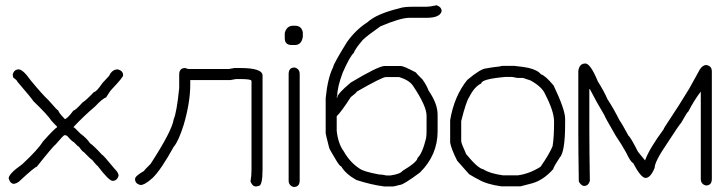

<svg xmlns="http://www.w3.org/2000/svg" viewBox="-20 -727 2823 747"><path d="M52.7 -457Q69.3 -457 99.6 -414.1Q146 -357.9 168 -337.9Q203.6 -296.9 207 -296.9Q207 -290 232.4 -263.7Q242.7 -265.6 265.6 -296.9Q272.9 -296.9 300.8 -328.1Q315.4 -336.9 345.7 -369.1Q355 -369.1 378.9 -404.3L404.3 -431.6Q416 -457 437.5 -457Q459 -452.6 459 -433.6Q458.5 -425.8 416 -380.9Q407.7 -372.6 392.6 -347.7Q379.9 -344.7 349.6 -312.5Q306.2 -275.9 265.6 -232.4Q269 -232.4 293 -207Q317.4 -189.5 330.1 -169.9Q343.8 -161.1 377 -125Q380.9 -125 425.8 -70.3Q441.4 -55.2 441.4 -43Q435.5 -23.4 418 -23.4Q403.8 -23.4 359.4 -82Q356.9 -82 337.9 -105.5Q335 -105.5 306.6 -134.8Q300.3 -137.2 287.1 -156.2Q283.7 -156.2 267.6 -173.8Q259.3 -177.2 242.2 -197.3Q238.3 -201.2 230.5 -201.2Q226.6 -200.2 197.3 -166Q186.5 -158.2 123 -78.1Q115.7 -78.1 52.7 -19.5Q46.4 -14.6 35.2 -11.7Q19.5 -11.7 13.7 -33.2Q13.7 -50.8 66.4 -87.9Q127.9 -145 146.5 -175.8Q195.3 -230.5 201.2 -230.5V-236.3Q198.7 -236.3 179.7 -257.8Q167.5 -277.8 109.4 -334Q107.4 -339.4 46.9 -410.2Q46.9 -414.1 31.2 -425.8Q31.2 -427.2 29.3 -437.5Q35.2 -457 52.7 -457Z M700.7 -462.4Q708 -458.5 716.3 -458.5H870.6Q889.6 -462.4 892.1 -462.4H913.6Q1001.5 -462.4 1001.5 -433.1V-67.9Q1001.5 -3.4 985.8 -3.4L976.1 -1.5Q961.9 -1.5 954.6 -21Q958.5 -42 958.5 -65.9V-411.6Q958.5 -419.4 917.5 -419.4H897.9Q878.9 -415.5 876.5 -415.5H720.2V-397.9Q720.2 -328.6 694.8 -241.7Q674.8 -177.7 655.8 -155.8Q605.5 -64.9 573.7 -34.7Q543.5 -7.3 526.9 -7.3Q505.4 -11.7 505.4 -30.8Q505.4 -42 540.5 -62Q540.5 -64.5 565.9 -89.4Q649.9 -218.8 655.8 -263.2Q667.5 -289.1 677.2 -384.3V-437Q677.2 -462.4 700.7 -462.4Z M1121.1 -627H1127Q1153.8 -627 1158.2 -600.6V-584Q1153.3 -551.8 1127 -551.8H1115.2Q1087.9 -551.8 1087.9 -578.1V-598.6Q1095.2 -627 1121.1 -627ZM1126.5 -464.4Q1146 -459 1146 -439V-24.9Q1146 0.5 1122.6 0.5Q1103 -4.9 1103 -24.9V-439Q1103 -464.4 1126.5 -464.4Z M1678.7 -706.5Q1698.2 -699.7 1698.2 -683.1Q1691.4 -657.7 1639.6 -657.7H1571.3Q1537.1 -657.2 1460 -624.5Q1407.2 -587.4 1391.6 -571.8Q1360.8 -536.1 1356.4 -521Q1341.8 -508.8 1313.5 -444.8Q1292 -387.7 1292 -353Q1290 -353 1290 -349.1V-347.2H1292Q1292 -361.8 1344.7 -405.8Q1451.7 -469.7 1475.6 -470.2H1540Q1550.8 -470.2 1598.6 -444.8Q1598.6 -442.4 1624 -417.5Q1640.1 -394.5 1647.5 -374.5Q1682.6 -323.7 1682.6 -280.8V-216.3Q1682.6 -124 1614.3 -56.2Q1549.3 -7.3 1534.2 -7.3Q1513.2 -1.5 1508.8 -1.5H1475.6Q1426.8 -7.3 1366.2 -26.9Q1324.2 -50.8 1307.6 -79.6Q1302.2 -79.6 1288.1 -103Q1260.7 -148.4 1260.7 -151.9Q1247.1 -205.1 1247.1 -208.5V-345.2Q1254.9 -424.3 1276.4 -466.3Q1276.4 -476.6 1329.1 -562Q1363.3 -610.8 1409.2 -640.1Q1444.8 -673.3 1534.2 -694.8Q1550.8 -700.7 1583 -700.7H1639.6Q1651.4 -700.7 1678.7 -706.5ZM1290 -274.9V-218.3Q1295.4 -168 1317.4 -138.2Q1341.8 -95.2 1377.9 -71.8Q1393.1 -59.6 1454.1 -48.3Q1465.3 -48.3 1483.4 -44.4H1499Q1537.1 -49.8 1545.9 -62Q1604.5 -97.2 1604.5 -112.8Q1623 -128.9 1637.7 -189Q1639.6 -201.7 1639.6 -214.4V-276.9Q1639.6 -314 1588.9 -390.1Q1574.2 -415 1532.2 -427.2H1481.4Q1466.8 -427.2 1368.2 -370.6Q1368.2 -367.2 1344.7 -349.1Q1307.1 -291 1290 -274.9Z M1938.5 -470.7H1981.4Q2022 -466.3 2036.1 -462.9Q2071.8 -454.6 2085 -437.5Q2100.1 -434.6 2133.8 -394.5Q2178.7 -300.3 2178.7 -265.6V-246.1Q2178.7 -134.3 2157.2 -113.3Q2136.2 -82 2131.8 -68.4Q2093.3 -25.4 2049.8 -13.7L2004.9 -2H1930.7Q1873 -9.8 1840.8 -29.3Q1838.9 -29.3 1805.7 -48.8L1758.8 -101.6Q1736.3 -146 1731.4 -171.9V-259.8Q1747.1 -353 1797.9 -416Q1851.6 -460.9 1872.1 -460.9Q1887.2 -464.4 1926.8 -468.8Q1926.8 -470.7 1938.5 -470.7ZM1774.4 -255.9V-177.7Q1774.4 -169.9 1793.9 -127Q1839.8 -71.3 1860.4 -68.4Q1884.3 -52.2 1936.5 -44.9H1995.1Q2039.6 -50.8 2083 -78.1Q2116.7 -126.5 2129.9 -158.2Q2135.7 -192.4 2135.7 -253.9Q2135.7 -293.9 2100.6 -361.3Q2088.9 -389.2 2043.9 -414.1L2014.6 -423.8H1993.2Q1990.7 -423.8 1971.7 -427.7H1946.3Q1852.5 -419.4 1852.5 -402.3Q1825.7 -390.1 1805.7 -349.6Q1793.5 -332.5 1774.4 -255.9Z M2257.3 -480Q2277.3 -480 2306.2 -409.7Q2330.1 -372.1 2343.3 -341.3Q2365.7 -307.6 2390.1 -259.3Q2401.9 -242.7 2425.3 -198.7Q2432.6 -194.8 2462.4 -136.2L2489.7 -103Q2506.3 -148.9 2562 -224.1Q2562 -227.5 2579.6 -253.4Q2621.1 -315.4 2661.6 -382.3L2702.6 -456.5Q2713.9 -474.1 2728 -474.1Q2749.5 -470.7 2749.5 -448.7V-30.8Q2749.5 -5.4 2726.1 -5.4Q2706.5 -10.7 2706.5 -30.8V-370.6Q2681.6 -338.9 2657.7 -292.5Q2654.3 -292.5 2630.4 -249.5Q2622.6 -241.7 2575.7 -169.4Q2526.9 -98.1 2526.9 -73.7Q2510.7 -34.7 2491.7 -34.7Q2473.6 -34.7 2442.9 -93.3Q2435.5 -93.3 2415.5 -134.3Q2400.4 -162.1 2374.5 -200.7Q2331.5 -274.9 2331.5 -278.8Q2302.2 -327.1 2274.9 -380.4H2272.9V-220.2Q2272.9 -149.9 2274.9 -22.9Q2269 -3.4 2251.5 -3.4Q2239.3 -6.3 2231.9 -21Q2230 -147 2230 -206.5V-450.7Q2233.9 -480 2257.3 -480Z"/></svg>

Font: CEF Fonts CJK
Style: Regular
Weight: 400
Designer: PartyBoss (派对大魔王)
Version: Release 2.25